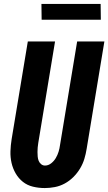

<svg xmlns="http://www.w3.org/2000/svg" viewBox="-20 -945 549 973"><path d="M207 8Q176 8 147 1Q118 -6 96 -23.5Q74 -41 59.5 -66Q45 -91 38.5 -119.5Q32 -148 33 -178.5Q34 -209 39 -240L121 -735H259L174 -221Q172 -209 171 -197.5Q170 -186 170 -174.5Q170 -163 171 -151.5Q172 -140 176 -130Q180 -120 188.5 -113Q197 -106 208 -106Q225 -106 239.5 -117.5Q254 -129 263 -144.5Q272 -160 277 -176.5Q282 -193 284 -209L371 -735H509L419 -190Q415 -165 407.5 -140Q400 -115 386 -91.5Q372 -68 352 -48Q332 -28 308 -15Q284 -2 258 3Q232 8 207 8ZM191 -845 190 -925H490L491 -845Z"/></svg>

Font: Iosevka Curly Heavy
Style: Italic
Weight: 900
Italic angle: -9°
Monospace: yes
Designer: Belleve Invis
Foundry: Belleve Invis
Version: Version 22.1.2; ttfautohint (v1.8.4)